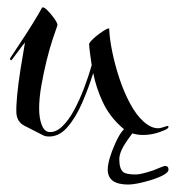

<svg xmlns="http://www.w3.org/2000/svg" viewBox="-20 -367 472 515"><path d="M108 -1Q106 -1 103.5 -1.5Q101 -2 98 -3L92 -6Q64 -20 45 -30Q26 -40 24 -63Q23 -80 26 -111.5Q29 -143 35 -181Q41 -219 47 -253Q40 -245 33 -235Q26 -225 12 -207Q10 -204 8 -206.5Q6 -209 8 -212Q21 -232 38 -257.5Q55 -283 70 -307.5Q85 -332 92 -345Q95 -351 105.5 -341Q116 -331 125.5 -317.5Q135 -304 134 -299Q130 -288 121.5 -262.5Q113 -237 105 -204.5Q97 -172 91 -138Q85 -104 85 -76Q85 -51 91.5 -33Q98 -15 111 -13Q129 -11 146.5 -27.5Q164 -44 179 -72Q194 -100 206 -132Q218 -164 226 -192Q224 -206 222 -220Q220 -234 219 -248Q219 -252 227.5 -260.5Q236 -269 247 -277Q258 -285 266 -289Q274 -293 273 -288Q274 -263 281 -228.5Q288 -194 300 -157.5Q312 -121 328.5 -90Q345 -59 365 -41Q385 -23 404 -23Q409 -23 413.5 -24.5Q418 -26 422 -27Q426 -29 430 -29Q432 -29 432 -27Q432 -23 424 -19L409 -13Q398 -9 386.5 -7Q375 -5 364 -5Q328 -5 305 -27Q273 -56 255.5 -93.5Q238 -131 230 -171Q218 -132 200.5 -91.5Q183 -51 160 -25Q137 1 108 -1ZM324 128Q269 128 269 88Q269 63 289 18Q310 -30 332 -30Q342 -27 342 -19L321 10Q300 40 300 60Q300 85 310 94Q317 101 345 101Q358 101 391 90Q420 78 422 78Q432 78 432 88Q432 101 385 116Q345 128 324 128Z"/></svg>

Font: Festive
Style: Regular
Weight: 400
Designer: Robert E. Leuschke
Foundry: Robert E. Leuschke
Version: Version 1.101; ttfautohint (v1.8.3)